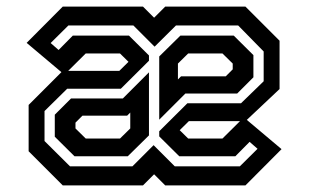

<svg xmlns="http://www.w3.org/2000/svg" viewBox="-20 -560 935 580"><path d="M169.5 0 66.5 -103V-243L169.5 -346H340.5L373.5 -378.5V-368L342.5 -398.5H239L174.5 -334.5L60.5 -430.5L169.5 -540H412L445.5 -506.5L479 -540H721.5L824.5 -437V-291L721.5 -194H550.5L517.5 -161.5V-172L548.5 -141.5H652L716.5 -205.5L830.5 -109.5L721.5 0H479L445.5 -33.5L412 0ZM191.5 -57.5H380L444 -121.5L508 -57.5H704.5L758 -110.5L734 -131.5L691 -88H521.5L461 -148V-163.5L546 -248H708L776.5 -314.5V-404.5L699.5 -483H511.5L447 -419L383 -483H186.5L133 -430L157 -409L200 -452.5H369.5L430 -392.5V-376.5L345 -292H183L114.5 -224.5V-134ZM205 -88 145.5 -147V-213.5L194.5 -262.5H351L430 -341.5V-151L366 -88ZM461 -198.5V-389.5L525 -452.5H686L745.5 -393.5V-326.5L696.5 -277.5H540ZM239 -141.5H342.5L373.5 -172V-220L364 -210.5H229L208 -189.5V-172ZM517.5 -320 527 -329.5H662L683 -350.5V-368L652 -398.5H548.5L517.5 -368Z"/></svg>

Font: Tourney SemiBold
Style: Regular
Weight: 600
Version: Version 1.015